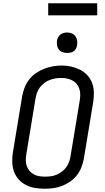

<svg xmlns="http://www.w3.org/2000/svg" viewBox="-20 -1147 640 1175"><path d="M253 8Q223 8 193.5 3Q164 -2 138.5 -15Q113 -28 94 -49.5Q75 -71 65.5 -97.5Q56 -124 55 -154.5Q54 -185 59 -215L116 -560Q121 -586 131 -612Q141 -638 158.5 -660.5Q176 -683 200 -699.5Q224 -716 250 -726Q276 -736 303 -741Q330 -746 357 -746Q387 -746 416 -739.5Q445 -733 470.5 -720Q496 -707 515 -686Q534 -665 544 -638Q554 -611 554.5 -580.5Q555 -550 550 -520L493 -175Q488 -149 478 -123Q468 -97 450.5 -74.5Q433 -52 409 -35.5Q385 -19 359 -9Q333 1 306 4.5Q279 8 253 8ZM254 -66Q272 -66 289.5 -68Q307 -70 324 -77Q341 -84 356.5 -95Q372 -106 383.5 -121Q395 -136 401.5 -153Q408 -170 411 -187L468 -532Q471 -551 471 -569Q471 -587 465.5 -603.5Q460 -620 449 -633.5Q438 -647 422.5 -655Q407 -663 389.5 -666.5Q372 -670 353 -670Q335 -670 318 -667Q301 -664 284 -657.5Q267 -651 251.5 -639.5Q236 -628 225 -613.5Q214 -599 207.5 -582Q201 -565 198 -548L141 -203Q138 -185 138 -166.5Q138 -148 143.5 -131.5Q149 -115 160 -102Q171 -89 186 -80.5Q201 -72 218.5 -69Q236 -66 254 -66ZM391 -823Q376 -823 362 -828Q348 -833 339.5 -844.5Q331 -856 329 -870.5Q327 -885 329 -900Q331 -910 336.5 -920Q342 -930 351 -936.5Q360 -943 370 -945.5Q380 -948 391 -948Q406 -948 419.5 -942.5Q433 -937 441.5 -925.5Q450 -914 452 -899.5Q454 -885 452 -870Q450 -860 445 -850Q440 -840 431 -833.5Q422 -827 411.5 -825Q401 -823 391 -823ZM275 -1053V-1127H575V-1053Z"/></svg>

Font: Zed Sans Extended
Style: Italic
Weight: 400
Width: 7
Italic angle: -9°
Designer: Belleve Invis
Foundry: Belleve Invis
Version: Version 1.0.0; ttfautohint (v1.8.4)